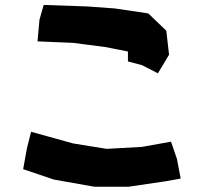

<svg xmlns="http://www.w3.org/2000/svg" viewBox="-20 -709 810 757"><path d="M152.3 -689.5 135.7 -631.8 127.9 -545.9 267.6 -540 396.5 -523.4 484.4 -505.9V-466.8L540 -452.1L602.5 -419.9L646.5 -493.2L635.7 -587.9L564.5 -656.2L431.6 -675.8L324.2 -683.6ZM102.5 -189.5 85.9 -123 71.3 -42 192.4 -1 352.5 27.3H486.3L631.8 5.9L692.4 -4.9L677.7 -82L654.3 -150.4L540 -129.9L400.4 -122.1L267.6 -143.6Z"/></svg>

Font: MaokenAssortedSans-Lite
Style: Lite
Weight: 400
Version: Version 1.400